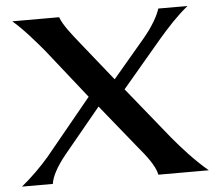

<svg xmlns="http://www.w3.org/2000/svg" viewBox="-51 -756 914 812"><g transform="rotate(-5 406.5 -350.0)"><path d="M229 -700H30C76 -661 128 -599 156 -566L324 -354L127 -114C95 -77 52 -34 10 0H141C145 -31 167 -72 206 -120L362 -309L515 -120C543 -87 582 -38 589 0H803C745 -49 697 -103 656 -152L478 -372L648 -573C687 -618 728 -663 774 -700H650C640 -669 617 -628 578 -581L440 -418L311 -579C274 -625 241 -666 229 -700Z"/></g></svg>

Font: Coconat Demi
Style: Regular
Weight: 400
Designer: Sara Lavazza
Foundry: Collletttivo
Version: Version 1.000;Glyphs 3.2 (3217)